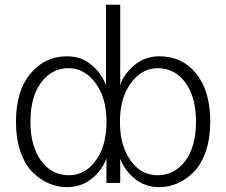

<svg xmlns="http://www.w3.org/2000/svg" viewBox="-20 -766 947 804"><path d="M46.9 -256.8Q46.9 -384.8 107.4 -457.5Q168 -530.3 260.7 -530.3Q320.3 -530.3 363.3 -494.1Q406.2 -458 423.8 -409.2V-746.1H483.4V-408.2Q496.1 -453.1 541 -491.7Q585.9 -530.3 647.5 -530.3Q743.2 -530.3 801.8 -457.5Q860.4 -384.8 860.4 -256.8Q860.4 -185.5 841.3 -130.9Q822.3 -76.2 790.5 -44.9Q758.8 -13.7 722.7 2Q686.5 17.6 646.5 17.6Q587.9 17.6 544.9 -17.1Q502 -51.8 483.4 -101.6V0H425.8V-102.5Q406.2 -50.8 362.8 -16.6Q319.3 17.6 259.8 17.6Q221.7 17.6 185.5 2.4Q149.4 -12.7 117.7 -43.5Q85.9 -74.2 66.4 -129.4Q46.9 -184.6 46.9 -256.8ZM107.4 -256.8Q107.4 -154.3 151.9 -93.3Q196.3 -32.2 268.6 -32.2Q335 -32.2 379.4 -91.3Q423.8 -150.4 425.8 -246.1V-266.6Q423.8 -361.3 377.9 -420.9Q332 -480.5 266.6 -480.5Q197.3 -480.5 152.3 -420.4Q107.4 -360.4 107.4 -256.8ZM482.4 -245.1Q484.4 -151.4 528.3 -91.8Q572.3 -32.2 638.7 -32.2Q710.9 -32.2 755.9 -92.3Q800.8 -152.3 800.8 -256.8Q800.8 -359.4 756.3 -419.9Q711.9 -480.5 640.6 -480.5Q575.2 -480.5 529.8 -420.4Q484.4 -360.4 482.4 -266.6Z"/></svg>

Font: Gothic A1 Light
Style: Regular
Weight: 300
Version: Version 2.50